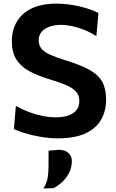

<svg xmlns="http://www.w3.org/2000/svg" viewBox="-20 -747 636 1054"><path d="M297.5 12.5Q253 12.5 206.8 4.8Q160.5 -3 120.8 -14.8Q81 -26.5 56.5 -38.5L67 -165.5Q101.5 -146 138.8 -132Q176 -118 213.8 -110.5Q251.5 -103 287.5 -103Q325 -103 354 -112.5Q383 -122 399.2 -142Q415.5 -162 415.5 -193Q415.5 -224.5 396.2 -245Q377 -265.5 340.8 -280.8Q304.5 -296 254 -311Q188 -331 141.2 -356.2Q94.5 -381.5 69.8 -420.5Q45 -459.5 45 -521Q45 -581 72.2 -627.8Q99.5 -674.5 154 -700.8Q208.5 -727 290.5 -727Q323 -727 356 -722.8Q389 -718.5 419.5 -711.2Q450 -704 475.8 -694.8Q501.5 -685.5 520.5 -675.5L509 -548.5Q478 -568.5 443.8 -582.5Q409.5 -596.5 376.2 -603.5Q343 -610.5 315 -610.5Q281.5 -610.5 253.8 -601.2Q226 -592 209.2 -573.2Q192.5 -554.5 192.5 -526Q192.5 -498.5 207.5 -480Q222.5 -461.5 254.5 -447Q286.5 -432.5 336.5 -417Q422 -391 471.5 -363.2Q521 -335.5 541.8 -297Q562.5 -258.5 562.5 -200.5Q562.5 -137.5 534.8 -89.5Q507 -41.5 448.5 -14.5Q390 12.5 297.5 12.5ZM218.5 287.5Q237 258 241.8 228.5Q246.5 199 246.5 160.5Q246.5 140.5 246.5 120.2Q246.5 100 246.5 80L305 75Q339.5 77 357 94Q374.5 111 374.5 138Q374.5 167.5 362.2 195.2Q350 223 327.5 246.2Q305 269.5 273.5 286Z"/></svg>

Font: Commissioner Thin SemiBold
Style: Regular
Weight: 600
Version: Version 1.000